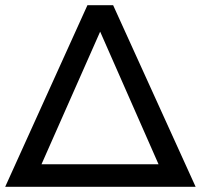

<svg xmlns="http://www.w3.org/2000/svg" viewBox="-21 -720 774 740"><path d="M-1 0 316 -700H415L733 0ZM139 -87H590L365 -598Z"/></svg>

Font: Montserrat Medium
Style: Regular
Weight: 500
Designer: Julieta Ulanovsky
Foundry: Julieta Ulanovsky
Version: Version 9.000; ttfautohint (v1.8.4.7-5d5b)